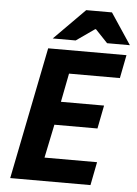

<svg xmlns="http://www.w3.org/2000/svg" viewBox="-58 -899 674 944"><g transform="rotate(5 279.0 -427.5)"><path d="M28.5 0 158.8 -651.8H545.3L522.8 -536.8H271.8L244.2 -395.3H457.1L434.6 -280.3H222L187.7 -115H447.1L424.6 0ZM177 -702.1 328.8 -855.1H455.9L557.7 -702.1H445.3L384.9 -765.7H380.9L290.1 -702.1Z"/></g></svg>

Font: Source Sans 3
Style: Italic
Weight: 200
Italic angle: -11°
Designer: Paul D. Hunt
Foundry: Adobe
Version: Version 3.046;hotconv 1.0.118;makeotfexe 2.5.65603